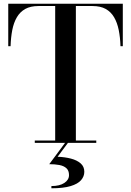

<svg xmlns="http://www.w3.org/2000/svg" viewBox="-20 -770 706 1035"><path d="M167.5 0V-12.5H277.5V-737.5H187.5Q144.5 -737.5 116.2 -721.8Q88 -706 71 -677Q54 -648 46.2 -608.2Q38.5 -568.5 37 -521H24.5V-750H642V-521H629.5Q628 -568.5 620 -608.2Q612 -648 595 -677Q578 -706 549.8 -721.8Q521.5 -737.5 478.5 -737.5H389V-12.5H499V0ZM257 245V233Q301.5 233 326.8 216.2Q352 199.5 352 174Q352 149.5 338 136.8Q324 124 299.8 119.5Q275.5 115 245.5 115L332 -1.5H347.5L290.5 75Q330 76.5 362.5 85Q395 93.5 414.8 110.8Q434.5 128 434.5 156Q434.5 181 417 201.2Q399.5 221.5 360.5 233.2Q321.5 245 257 245Z"/></svg>

Font: Bodoni Moda 18pt Medium
Style: Regular
Weight: 500
Designer: Owen Earl
Foundry: indestructible type
Version: Version 2.004